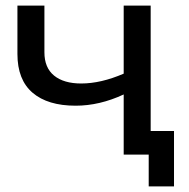

<svg xmlns="http://www.w3.org/2000/svg" viewBox="-20 -550 674 683"><path d="M516 -530H420V-288C366 -264.7 315.7 -253 269 -253C227.7 -253 195.5 -262.3 172.5 -281C149.5 -299.7 138 -327.3 138 -364V-530H42V-358C42 -296.7 60 -250.7 96 -220C132 -189.3 183 -174 249 -174C305.7 -174 362.7 -187.3 420 -214V0H516ZM599 -84H420V0H509V113H599Z"/></svg>

Font: Rookery
Style: Regular
Weight: 400
Designer: Ryan Kimball / Julieta Ulanovsky
Foundry: Motorola Mobility LLC.
Version: Version 1.0